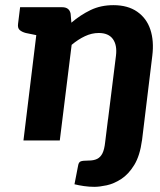

<svg xmlns="http://www.w3.org/2000/svg" viewBox="-20 -545 621 745"><path d="M71 0 134 -517H221Q249 -517 254 -492L257 -457Q292 -487 331.5 -506Q371 -525 420 -525Q476 -525 512.5 -499.5Q549 -474 563.5 -430Q578 -386 571 -329L531 0H389L430 -329Q435 -370 418 -393.5Q401 -417 363 -417Q336 -417 309.5 -404.5Q283 -392 258 -371L212 0ZM346 180Q326 180 305.5 177Q285 174 269 170L283 98Q285 85 292.5 81.5Q300 78 323 78Q344 78 357 71.5Q370 65 377.5 50Q385 35 388 7L399 -82H541L531 -1Q523 59 501 95Q479 131 450.5 149.5Q422 168 394 174Q366 180 346 180ZM156 -517 129 -407 80 -417Q65 -421 56.5 -428.5Q48 -436 50 -452L58 -517Z"/></svg>

Font: Aleo ExtraBold
Style: Italic
Weight: 800
Italic angle: -7°
Designer: Alessio Laiso
Foundry: Alessio Laiso
Version: Version 2.001;gftools[0.9.29]